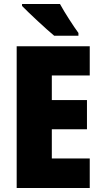

<svg xmlns="http://www.w3.org/2000/svg" viewBox="-20 -947 515 967"><path d="M282 -927H91V-917C124 -883 215 -798 253 -767H375V-781C352 -812 304 -886 282 -927ZM432 0V-149H241V-296H418V-443H241V-567H432V-714H64V0Z"/></svg>

Font: Noto Sans Khmer Condensed Black
Style: Regular
Weight: 900
Width: 3
Designer: Danh Hong and the Monotype Design Team
Foundry: Monotype Imaging Inc.
Version: Version 2.004